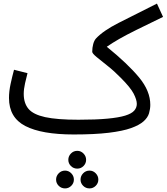

<svg xmlns="http://www.w3.org/2000/svg" viewBox="-20 -727 927 1068"><path d="M390 21Q212 21 121 -26Q30 -73 30 -182Q30 -219 39 -260.5Q48 -302 58 -339L133 -320Q127 -298 119.5 -264.5Q112 -231 112 -205Q112 -153 138.5 -121.5Q165 -90 231 -75.5Q297 -61 416 -61Q514 -61 577.5 -67Q641 -73 676.5 -84Q712 -95 726.5 -111.5Q741 -128 741 -149Q741 -172 723.5 -206Q706 -240 652 -294Q615 -332 578 -361Q541 -390 517 -410Q493 -430 493 -439Q493 -462 498.5 -482Q504 -502 514 -513Q554 -556 639.5 -599.5Q725 -643 853 -707L887 -633Q796 -589 738.5 -560.5Q681 -532 643.5 -510.5Q606 -489 574 -467Q691 -372 753.5 -296.5Q816 -221 816 -144Q816 -121 809 -97Q802 -73 778.5 -52Q755 -31 709 -14.5Q663 2 585 11.5Q507 21 390 21ZM410 211Q389 211 374.5 196.5Q360 182 360 162Q360 142 374.5 127Q389 112 410 112Q430 112 444.5 127Q459 142 459 162Q459 182 444.5 196.5Q430 211 410 211ZM342 321Q321 321 306.5 306.5Q292 292 292 272Q292 252 306.5 237Q321 222 342 222Q362 222 376.5 237Q391 252 391 272Q391 292 376.5 306.5Q362 321 342 321ZM478 321Q457 321 442.5 306.5Q428 292 428 272Q428 252 442.5 237Q457 222 478 222Q498 222 512.5 237Q527 252 527 272Q527 292 512.5 306.5Q498 321 478 321Z"/></svg>

Font: TSCustom
Style: Regular
Weight: 400
Designer: Monotype Design Team
Foundry: Monotype Imaging Inc.
Version: Version 2.004; ttfautohint (v1.8.3) -l 8 -r 50 -G 200 -x 14 